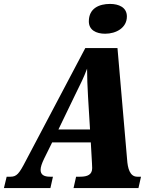

<svg xmlns="http://www.w3.org/2000/svg" viewBox="-58 -959 769 979"><path d="M478 -787C534 -787 589 -817 589 -875C589 -922 547 -939 503 -939C448 -939 395 -917 395 -850C395 -806 432 -787 478 -787ZM-38 0H199L212 -58H197C165 -58 149 -69 149 -93C149 -107 155 -125 167 -150L208 -233H405L411 -127C411 -119 412 -111 412 -102C412 -69 389 -58 351 -58H330L317 0H648L661 -58H642C604 -58 593 -101 590 -147L541 -714H377L72 -136C40 -74 27 -58 -4 -58H-24ZM324 -473C355 -536 368 -561 386 -609C386 -561 388 -523 391 -464L401 -299H240Z"/></svg>

Font: Noto Serif Condensed Black
Style: Italic
Weight: 900
Width: 3
Italic angle: -12°
Designer: Monotype Design Team
Foundry: Monotype Imaging Inc.
Version: Version 2.013